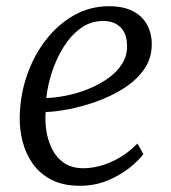

<svg xmlns="http://www.w3.org/2000/svg" viewBox="-20 -588 551 618"><path d="M441.5 -92Q427.5 -72.5 397.8 -48.5Q368 -24.5 326.8 -7.2Q285.5 10 237 10Q184 10 146.5 -9Q109 -28 86 -60.2Q63 -92.5 52.8 -132.2Q42.5 -172 43.5 -213Q45 -283 67.2 -346.8Q89.5 -410.5 128.2 -460.2Q167 -510 218.5 -539Q270 -568 330.5 -568Q377.5 -568 408 -552Q438.5 -536 453.5 -508.2Q468.5 -480.5 468.5 -446Q468.5 -399.5 443.2 -364Q418 -328.5 377.2 -303Q336.5 -277.5 290 -261Q243.5 -244.5 200 -236.2Q156.5 -228 127 -227.5Q124.5 -198.5 129.2 -167Q134 -135.5 147.8 -108Q161.5 -80.5 186.2 -63.5Q211 -46.5 248.5 -46.5Q276 -46.5 305.8 -55Q335.5 -63.5 365.5 -81Q395.5 -98.5 422.5 -126ZM312 -520.5Q271.5 -520.5 239.2 -496.8Q207 -473 183.8 -435.2Q160.5 -397.5 146.8 -354.5Q133 -311.5 129 -272.5Q161 -273.5 196.8 -281Q232.5 -288.5 266.5 -302.5Q300.5 -316.5 328.2 -336.2Q356 -356 372.5 -381.8Q389 -407.5 389 -438.5Q389 -479.5 368.2 -500Q347.5 -520.5 312 -520.5Z"/></svg>

Font: Merriweather Light
Style: Italic
Weight: 300
Italic angle: -7.8°
Designer: Eben Sorkin
Foundry: Eben Sorkin
Version: Version 2.101